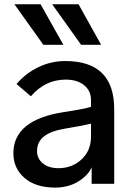

<svg xmlns="http://www.w3.org/2000/svg" viewBox="-20 -851 606 889"><path d="M46.9 -831.1H168L273.4 -643.6H180.7ZM221.7 -831.1H343.8L448.2 -643.6H355.5ZM151.4 -150.4Q151.4 -117.2 178.2 -94.7Q205.1 -72.3 251 -72.3Q313.5 -72.3 357.4 -112.8Q401.4 -153.3 401.4 -218.8V-278.3Q356.4 -267.6 283.2 -255.9Q216.8 -245.1 184.1 -219.7Q151.4 -194.3 151.4 -150.4ZM42 -141.6Q42 -295.9 275.4 -332Q372.1 -346.7 401.4 -356.4V-386.7Q401.4 -430.7 369.6 -456.5Q337.9 -482.4 284.2 -482.4Q189.5 -482.4 123 -405.3L56.6 -461.9Q98.6 -511.7 157.7 -540Q216.8 -568.4 282.2 -568.4Q508.8 -568.4 508.8 -345.7V0H404.3V-76.2Q387.7 -38.1 341.8 -10.3Q295.9 17.6 235.4 17.6Q145.5 17.6 93.8 -26.9Q42 -71.3 42 -141.6Z"/></svg>

Font: Gothic A1 SemiBold
Style: Regular
Weight: 600
Version: Version 2.50